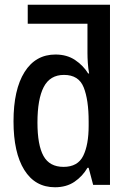

<svg xmlns="http://www.w3.org/2000/svg" viewBox="-20 -780 540 810"><path d="M212 10Q128 10 82.5 -63Q37 -136 37 -268Q37 -402 83.5 -476Q130 -550 214 -550Q262 -550 296.5 -527Q331 -504 352 -470H356Q352 -492 350.5 -514.5Q349 -537 349 -556V-680H97V-760H349H444V0H373L354 -72H349Q328 -36 294 -13Q260 10 212 10ZM248 -76Q308 -76 331 -122.5Q354 -169 354 -249V-268Q354 -359 333 -411.5Q312 -464 250 -464Q191 -464 164.5 -413Q138 -362 138 -263Q138 -168 163.5 -122Q189 -76 248 -76Z"/></svg>

Font: Noto Sans Mono ExtraCondensed Medium
Style: Regular
Weight: 500
Width: 2
Designer: Monotype Design Team
Foundry: Monotype Imaging Inc.
Version: Version 2.014